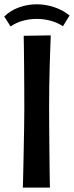

<svg xmlns="http://www.w3.org/2000/svg" viewBox="-53 -866 341 886"><path d="M56.4 -700.8 181.2 -702.8Q181.2 -702.8 180.5 -683.6Q179.8 -664.4 178.6 -631.6Q177.4 -598.8 176.2 -556.1Q175 -513.4 174.3 -465.9Q173.6 -418.4 173.6 -370.8Q173.6 -323.2 174.1 -271.7Q174.6 -220.2 175 -172Q175.4 -123.8 175.9 -84.8Q176.4 -45.8 176.9 -23Q177.4 -0.2 177.4 -0.2L52.4 -0.4Q52.4 -0.4 53.2 -26Q54 -51.6 54.8 -93.1Q55.6 -134.6 56.6 -183.7Q57.6 -232.8 58.4 -281.6Q59.2 -330.4 59.2 -368.8Q59.2 -409.6 58.9 -457.2Q58.6 -504.8 58.3 -551.8Q58 -598.8 57.4 -638.2Q56.8 -677.6 56.4 -700.8ZM-4.2 -744 -33.4 -789.8Q-4.4 -818 35 -832.1Q74.4 -846.2 116.2 -846.2Q156.8 -846.2 196.6 -833.1Q236.4 -820 268 -794.4L237.6 -745Q210.8 -762.4 179.7 -770.6Q148.6 -778.8 116.6 -778.8Q83.2 -778.8 52.1 -770.1Q21 -761.4 -4.2 -744Z"/></svg>

Font: Truculenta
Style: Regular
Weight: 400
Designer: Ivan Castro, Eva Sanz & Omnibus-Type Team
Foundry: Omnibus-Type
Version: Version 1.002